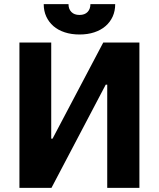

<svg xmlns="http://www.w3.org/2000/svg" viewBox="-20 -905 765 925"><path d="M73.6 0H228L489.4 -497.2H496.6V0H651.6V-700H477.4L233.2 -237H226.8V-700H73.6ZM190.6 -885.2Q190.6 -852.1 202.9 -825.3Q215.3 -798.5 237.3 -779.3Q259.4 -760 291.6 -749.4Q323.7 -738.8 363.2 -738.8Q402.7 -738.8 434.4 -749.4Q466.2 -760 488.5 -779.3Q510.7 -798.5 522.9 -825.3Q535 -852.1 535 -885.2H415.6Q415.6 -861.6 401.9 -847.3Q388.3 -833 363 -833Q337.8 -833 323.9 -847.2Q310 -861.5 310 -885.2Z"/></svg>

Font: Fixel Variable
Style: Regular
Weight: 100
Width: 3
Designer: AlfaBravo + MacPaw
Foundry: Kyrylo Tkachov, Marchela Mozhyna, Serhii Makarenko, Maria Weinstein, Zakhar Kryvoshyya
Version: Version 1.211